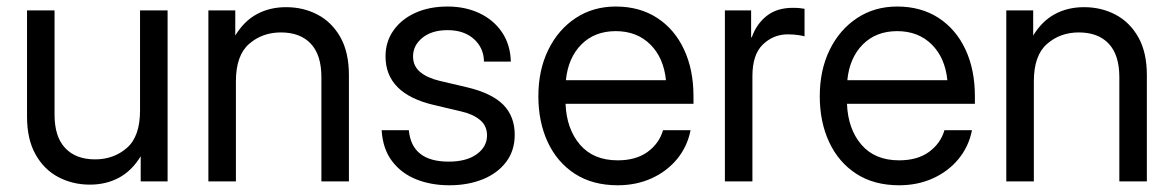

<svg xmlns="http://www.w3.org/2000/svg" viewBox="-20 -547 3540 579"><path d="M251 9.8Q199.2 9.8 156 -12.9Q112.8 -35.6 87.2 -81.3Q61.5 -127 61.5 -195.3V-515.6H144.5V-201.2Q144.5 -134.3 176.8 -100.3Q209 -66.4 266.6 -66.4Q323.2 -66.4 362.8 -101.1Q402.3 -135.7 402.3 -213.9V-515.6H485.4V0H404.3V-75.7Q377.4 -31.7 338.6 -11Q299.8 9.8 251 9.8Z M691.4 -301.8V0H608.4V-515.6H689.5V-439.9Q716.3 -483.9 755.1 -504.6Q793.9 -525.4 842.8 -525.4Q895 -525.4 938 -502.7Q981 -480 1006.6 -434.6Q1032.2 -389.2 1032.2 -320.3V0H949.2V-314.5Q949.2 -381.3 917.2 -415.3Q885.3 -449.2 827.1 -449.2Q771 -449.2 731.2 -414.6Q691.4 -379.9 691.4 -301.8Z M1335 11.7Q1279.8 11.7 1234.9 -6.3Q1189.9 -24.4 1162.1 -61.3Q1134.3 -98.1 1130.9 -154.3H1212.9Q1221.7 -59.6 1333 -59.6Q1386.7 -59.6 1417.7 -82Q1448.7 -104.5 1448.7 -138.7Q1448.7 -168 1427.2 -185.5Q1405.8 -203.1 1371.1 -210.9L1288.1 -230.5Q1142.6 -264.6 1142.6 -377Q1142.6 -420.9 1166.3 -454.8Q1189.9 -488.8 1232.2 -508.1Q1274.4 -527.3 1329.6 -527.3Q1383.3 -527.3 1426 -507.1Q1468.8 -486.8 1493.9 -449.7Q1519 -412.6 1520.5 -361.3H1439.5Q1439 -402.3 1409.2 -429.2Q1379.4 -456.1 1329.6 -456.1Q1282.2 -456.1 1253.9 -433.1Q1225.6 -410.2 1225.6 -377Q1225.6 -347.7 1247.1 -329.8Q1268.6 -312 1305.7 -303.2L1388.7 -283.7Q1462.9 -266.1 1497.6 -231.2Q1532.2 -196.3 1532.2 -140.6Q1532.2 -92.8 1506.3 -58.6Q1480.5 -24.4 1435.8 -6.3Q1391.1 11.7 1335 11.7Z M1842.8 11.7Q1767.1 11.7 1713.6 -22.9Q1660.2 -57.6 1631.8 -118.4Q1603.5 -179.2 1603.5 -256.8Q1603.5 -335.4 1633.3 -396.5Q1663.1 -457.5 1715.8 -492.4Q1768.6 -527.3 1836.9 -527.3Q1908.7 -527.3 1961.4 -493.2Q2014.2 -459 2042.7 -397.9Q2071.3 -336.9 2071.3 -256.8V-233.9H1685.5Q1688.5 -158.2 1729 -110.8Q1769.5 -63.5 1842.8 -63.5Q1897.9 -63.5 1932.9 -88.9Q1967.8 -114.3 1979.5 -154.3H2062.5Q2052.7 -105 2022 -67.6Q1991.2 -30.3 1945.1 -9.3Q1898.9 11.7 1842.8 11.7ZM1686.5 -305.2H1988.3Q1981.4 -373 1940.9 -413.1Q1900.4 -453.1 1836.9 -453.1Q1773.4 -453.1 1733.4 -413.1Q1693.4 -373 1686.5 -305.2Z M2166 0V-515.6H2245.1V-434.6H2247.1Q2261.2 -474.6 2292 -499Q2322.8 -523.4 2371.1 -523.4Q2382.3 -523.4 2391.8 -522.5Q2401.4 -521.5 2406.2 -520.5V-437.5Q2401.4 -439 2387.5 -441.2Q2373.5 -443.4 2355.5 -443.4Q2312.5 -443.4 2280.8 -413.1Q2249 -382.8 2249 -317.4V0Z M2691.4 11.7Q2615.7 11.7 2562.3 -22.9Q2508.8 -57.6 2480.5 -118.4Q2452.1 -179.2 2452.1 -256.8Q2452.1 -335.4 2481.9 -396.5Q2511.7 -457.5 2564.5 -492.4Q2617.2 -527.3 2685.5 -527.3Q2757.3 -527.3 2810.1 -493.2Q2862.8 -459 2891.4 -397.9Q2919.9 -336.9 2919.9 -256.8V-233.9H2534.2Q2537.1 -158.2 2577.6 -110.8Q2618.2 -63.5 2691.4 -63.5Q2746.6 -63.5 2781.5 -88.9Q2816.4 -114.3 2828.1 -154.3H2911.1Q2901.4 -105 2870.6 -67.6Q2839.8 -30.3 2793.7 -9.3Q2747.6 11.7 2691.4 11.7ZM2535.2 -305.2H2836.9Q2830.1 -373 2789.6 -413.1Q2749 -453.1 2685.5 -453.1Q2622.1 -453.1 2582 -413.1Q2542 -373 2535.2 -305.2Z M3097.7 -301.8V0H3014.6V-515.6H3095.7V-439.9Q3122.6 -483.9 3161.4 -504.6Q3200.2 -525.4 3249 -525.4Q3301.3 -525.4 3344.2 -502.7Q3387.2 -480 3412.8 -434.6Q3438.5 -389.2 3438.5 -320.3V0H3355.5V-314.5Q3355.5 -381.3 3323.5 -415.3Q3291.5 -449.2 3233.4 -449.2Q3177.2 -449.2 3137.5 -414.6Q3097.7 -379.9 3097.7 -301.8Z"/></svg>

Font: Inter Display
Style: Regular
Weight: 400
Designer: Rasmus Andersson
Foundry: rsms
Version: Version 4.001;git-9221beed3